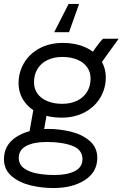

<svg xmlns="http://www.w3.org/2000/svg" viewBox="-31 -744 620 971"><path d="M63 -324Q63 -378 90 -424.5Q117 -471 168 -499Q219 -527 288 -527Q350 -527 399 -505.5Q448 -484 476 -444Q504 -404 504 -352Q504 -298 477 -251.5Q450 -205 399 -177Q348 -149 279 -149Q217 -149 168 -170.5Q119 -192 91 -232Q63 -272 63 -324ZM-11 61Q-11 -11 51.5 -51.5Q114 -92 211 -92Q271 -92 328 -78Q385 -64 423 -31Q461 2 461 54Q461 126 398.5 166.5Q336 207 239 207Q179 207 122 193Q65 179 27 146Q-11 113 -11 61ZM386 61Q386 13 335 -6.5Q284 -26 205 -26Q140 -26 102 -6Q64 14 64 54Q64 87 89 106Q114 125 154.5 133Q195 141 245 141Q310 141 348 121Q386 101 386 61ZM142 -213 206 -169 187 -61 113 -49ZM427 -347Q427 -380 409.5 -404.5Q392 -429 359.5 -442.5Q327 -456 284 -456Q242 -456 209.5 -440.5Q177 -425 159 -396Q141 -367 141 -328Q141 -295 158.5 -270.5Q176 -246 208.5 -232.5Q241 -219 284 -219Q326 -219 358.5 -234.5Q391 -250 409 -279Q427 -308 427 -347ZM490 -548H569L463 -401L416 -447Q428 -468 452 -501.5Q476 -535 490 -548ZM318 -581H243L316 -724H369Z"/></svg>

Font: Fixel Italic Variable Display Thin
Style: Italic
Weight: 100
Italic angle: -10°
Designer: AlfaBravo + MacPaw
Foundry: Kyrylo Tkachov, Marchela Mozhyna, Serhii Makarenko, Maria Weinstein, Zakhar Kryvoshyya
Version: Version 1.210;Glyphs 3.2 (3217)